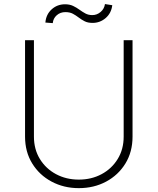

<svg xmlns="http://www.w3.org/2000/svg" viewBox="-20 -928 787 959"><path d="M597.7 -727.3H642V-245.7Q642 -169.4 606.4 -111.3Q570.7 -53.3 509.9 -20.8Q449.2 11.7 373.6 11.7Q298.7 11.7 237.6 -21Q176.5 -53.6 140.8 -111.7Q105.1 -169.7 105.1 -245.7V-727.3H149.5V-245.7Q149.5 -182.2 179.3 -133.7Q209.2 -85.2 259.9 -58.1Q310.7 -30.9 373.6 -30.9Q436.8 -30.9 487.4 -58.1Q538 -85.2 567.8 -133.7Q597.7 -182.2 597.7 -245.7ZM243.6 -812.5 206.7 -815.3Q209.9 -855.5 237.7 -881Q265.6 -906.6 305 -906.6Q328.1 -906.6 345.2 -898.4Q362.2 -890.3 376.8 -879.6Q391.3 -869 406.4 -860.8Q421.5 -852.6 441.1 -852.6Q464.1 -852.6 482.4 -868.1Q500.7 -883.5 504.3 -907.7L540.8 -902Q535.9 -861.9 507.6 -837.7Q479.4 -813.6 442.5 -813.6Q419 -813.6 402.9 -821.7Q386.7 -829.9 372.9 -840.6Q359 -851.2 343.8 -859.4Q328.5 -867.5 306.5 -867.5Q281.2 -867.5 263.5 -851.9Q245.7 -836.3 243.6 -812.5Z"/></svg>

Font: Inter UI Extra Light
Style: Regular
Weight: 200
Designer: Rasmus Andersson
Foundry: rsms
Version: 3.2;8d6f07862